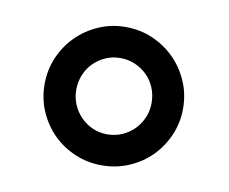

<svg xmlns="http://www.w3.org/2000/svg" viewBox="-46 -770 493 414"><g transform="rotate(10 200.0 -562.5)"><path d="M47.9 -562Q47.9 -593.8 59.8 -621.3Q71.8 -648.9 92.3 -669.4Q112.8 -689.9 140.4 -701.9Q168 -713.9 199.2 -713.9Q231 -713.9 258.5 -701.9Q286.1 -689.9 306.6 -669.4Q327.1 -648.9 339.1 -621.3Q351.1 -593.8 351.1 -562Q351.1 -530.8 339.1 -503.2Q327.1 -475.6 306.6 -455.1Q286.1 -434.6 258.5 -422.9Q231 -411.1 199.2 -411.1Q168 -411.1 140.4 -422.9Q112.8 -434.6 92.3 -455.1Q71.8 -475.6 59.8 -503.2Q47.9 -530.8 47.9 -562ZM117.2 -562Q117.2 -545.4 123.5 -530.3Q129.9 -515.1 141.1 -503.7Q152.3 -492.2 167.2 -485.6Q182.1 -479 199.2 -479Q216.8 -479 231.9 -485.6Q247.1 -492.2 258.3 -503.7Q269.5 -515.1 275.9 -530.3Q282.2 -545.4 282.2 -562Q282.2 -579.6 275.9 -595Q269.5 -610.4 258.3 -621.6Q247.1 -632.8 231.9 -639.4Q216.8 -646 199.2 -646Q182.1 -646 167.2 -639.4Q152.3 -632.8 141.1 -621.6Q129.9 -610.4 123.5 -595Q117.2 -579.6 117.2 -562Z"/></g></svg>

Font: Droids
Style: b
Weight: 700
Foundry: Ascender Corporation
Version: Version 1.00 build 113